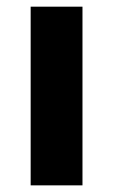

<svg xmlns="http://www.w3.org/2000/svg" viewBox="-20 -558 341 578"><path d="M72.3 0V-537.9H228.3V0Z"/></svg>

Font: Montserrat Alternates Thin
Style: Regular
Weight: 100
Designer: Julieta Ulanovsky
Foundry: Julieta Ulanovsky
Version: Version 9.000